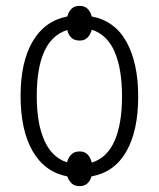

<svg xmlns="http://www.w3.org/2000/svg" viewBox="-20 -594 540 653"><path d="M251 39Q234 39 224 30Q214 21 209 6Q132 -9 91 -80Q50 -151 50 -268Q50 -383 91 -453Q132 -523 209 -538Q213 -554 223 -564Q233 -574 251 -574Q268 -574 278 -564Q288 -554 292 -538Q371 -523 410.5 -451Q450 -379 450 -266Q450 -149 409.5 -78.5Q369 -8 291 6Q287 21 277 30Q267 39 251 39ZM251 -456Q233 -456 222.5 -466Q212 -476 209 -492Q105 -460 105 -267Q105 -174 131 -116Q157 -58 208 -42Q212 -58 222.5 -68.5Q233 -79 251 -79Q268 -79 278 -68.5Q288 -58 292 -41Q344 -57 369.5 -114.5Q395 -172 395 -267Q395 -359 370 -417.5Q345 -476 292 -493Q288 -477 278 -466.5Q268 -456 251 -456Z"/></svg>

Font: Noto Sans Mono ExtraCondensed Light
Style: Regular
Weight: 300
Width: 2
Designer: Monotype Design Team
Foundry: Monotype Imaging Inc.
Version: Version 2.014; ttfautohint (v1.8.4.7-5d5b)